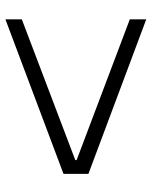

<svg xmlns="http://www.w3.org/2000/svg" viewBox="54 -827 556 704"><g transform="rotate(90 332.0 -475.0)"><path d="M50.8 -277 566.8 -473V-478L50.8 -673V-733.3L617.5 -521.2V-429.8L50.8 -216.8Z"/></g></svg>

Font: Matangi Light
Style: Regular
Weight: 300
Designer: Prashant Pant
Foundry: The Graphic Ant
Version: Version 3.002